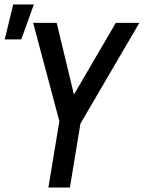

<svg xmlns="http://www.w3.org/2000/svg" viewBox="-20 -837 642 857"><path d="M196 0 245 -296 128 -735H233L310 -415L497 -735H602L339 -285L292 0ZM1 -661 39 -817H131L75 -661Z"/></svg>

Font: Iosevka Aile Medium Oblique
Style: Regular
Weight: 500
Italic angle: -9°
Designer: Belleve Invis
Foundry: Belleve Invis
Version: Version 31.1.0; ttfautohint (v1.8.4)